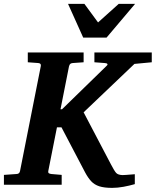

<svg xmlns="http://www.w3.org/2000/svg" viewBox="-36 -937 790 974"><path d="M533.2 16.1Q492.7 16.1 467.8 8.1Q442.9 0 426.8 -17.3Q410.6 -34.7 396 -62L275.9 -291H252.9L209 -69.8Q207.5 -60.5 212.2 -57.9Q216.8 -55.2 225.1 -54.2L276.9 -49.8V0H-16.1V-49.8L46.9 -54.2Q63.5 -54.2 65.9 -70.8L170.9 -601.1Q174.3 -615.7 158.2 -617.2L105 -621.1V-670.9H388.2V-621.1L333 -617.2Q325.7 -616.7 321 -613.3Q316.4 -609.9 314 -600.1L271 -382.8H278.8L503.9 -602.1Q511.7 -608.9 508.5 -612.8Q505.4 -616.7 495.1 -617.2L442.9 -621.1V-670.9H733.9V-621.1L646 -612.8L388.2 -367.2L526.9 -103Q543.9 -70.3 553 -60.1Q562 -49.8 585 -48.8Q590.3 -48.8 605 -49.8Q619.6 -50.8 633.1 -52Q646.5 -53.2 647.9 -53.2V-2.9Q621.1 4.9 590.8 10.5Q560.5 16.1 533.2 16.1ZM649.4 -917.5 504.4 -746.1H386.2L309.1 -917.5H392.1L461.4 -823.2L566.4 -917.5Z"/></svg>

Font: Charis
Style: Bold Italic
Weight: 700
Italic angle: -11°
Designer: Walt Agee, Miriam Martin, Annie Olsen, Victor Gaultney, Lorna Priest, Alan Ward, Bob Hallissy, Martin Hosken, Sharon Cor
Foundry: SIL Global
Version: Version 7.000